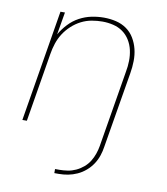

<svg xmlns="http://www.w3.org/2000/svg" viewBox="-83 -598 766 882"><g transform="rotate(10 300.0 -156.5)"><path d="M230 215V196H251Q269 196 288.5 193Q308 190 326.5 181.5Q345 173 361 159.5Q377 146 387.5 129Q398 112 404.5 93Q411 74 414 56L473 -300Q478 -326 478.5 -352Q479 -378 473.5 -402.5Q468 -427 455 -448Q442 -469 422.5 -483Q403 -497 378 -503Q353 -509 327 -509Q303 -509 277.5 -504.5Q252 -500 228.5 -488Q205 -476 185 -457.5Q165 -439 151 -417Q137 -395 129 -370.5Q121 -346 117 -321L64 0H43L129 -520H150L132 -415Q147 -441 168.5 -464Q190 -487 217 -501.5Q244 -516 273 -522Q302 -528 331 -528Q360 -528 387.5 -521.5Q415 -515 437 -499.5Q459 -484 473 -460.5Q487 -437 493.5 -410.5Q500 -384 499.5 -355Q499 -326 494 -297L435 56Q432 77 425 98Q418 119 405.5 138Q393 157 375 172.5Q357 188 336 197.5Q315 207 293.5 211Q272 215 251 215Z"/></g></svg>

Font: Iosevka Thin Extended Oblique
Style: Regular
Weight: 100
Width: 7
Italic angle: -9°
Monospace: yes
Designer: Belleve Invis
Foundry: Belleve Invis
Version: Version 32.5.0; ttfautohint (v1.8.4)